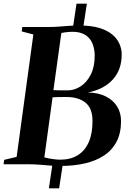

<svg xmlns="http://www.w3.org/2000/svg" viewBox="-40 -889 702 1039"><path d="M288.5 9Q259 9 230 6.8Q201 4.5 173 2.2Q145 0 119 0H-20.5L-17.5 -24L50 -40L140.5 -702.5L77.5 -719L80.5 -743H224Q254 -743 279 -745Q304 -747 330.5 -749Q357 -751 390 -751Q453.5 -751 497.2 -737.8Q541 -724.5 567.5 -702.2Q594 -680 606.2 -652.2Q618.5 -624.5 618.5 -595Q619 -513 571.2 -459.5Q523.5 -406 436 -388.5Q492.5 -387.5 532.5 -367.2Q572.5 -347 593.8 -312.8Q615 -278.5 615 -233.5Q615 -169 591 -122.8Q567 -76.5 523 -47.5Q479 -18.5 419.5 -4.8Q360 9 288.5 9ZM326 -400Q362.5 -400 396 -421.5Q429.5 -443 451 -485Q472.5 -527 472.5 -588Q472 -628 458.8 -657Q445.5 -686 419 -701.5Q392.5 -717 352 -717Q344 -717 333.5 -716.2Q323 -715.5 312 -714Q301 -712.5 292 -710.5L249 -401Q265 -400.5 284.8 -400.2Q304.5 -400 326 -400ZM287 -25Q342 -25 381 -49.2Q420 -73.5 440.5 -120.5Q461 -167.5 460.5 -235.5Q460.5 -302.5 422.8 -333.2Q385 -364 320.5 -364Q294.5 -364 277 -363.8Q259.5 -363.5 244.5 -362.5L200 -37.5Q212 -34 226.5 -31.2Q241 -28.5 256.5 -26.8Q272 -25 287 -25ZM224.5 130 246 -14.5H302L280 130ZM353 -728 374 -869H430L408.5 -728Z"/></svg>

Font: Merriweather 120pt
Style: Bold Italic
Weight: 700
Italic angle: -7.8°
Version: Version 2.101